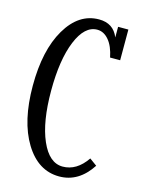

<svg xmlns="http://www.w3.org/2000/svg" viewBox="-108 -754 617 829"><g transform="rotate(15 200.5 -340.0)"><path d="M349.1 -100.1 381.8 -76.2Q325.7 9.8 238.8 9.8Q144.5 9.8 86.2 -85.4Q27.8 -180.7 27.8 -339.8Q27.8 -498.5 84.2 -594.2Q140.6 -689.9 231 -689.9Q294.9 -689.9 317.9 -632.8V-680.2H363.8V-543H318.8Q309.1 -591.8 286.6 -618.4Q264.2 -645 234.9 -645Q178.7 -645 144.3 -561.5Q109.9 -478 109.9 -338.9Q109.9 -200.2 146 -117.7Q182.1 -35.2 242.2 -35.2Q304.7 -35.2 349.1 -100.1Z"/></g></svg>

Font: Margherita
Style: Regular
Weight: 400
Designer: James Puckett
Foundry: Dunwich Type Founders
Version: Version 1.008;hotconv 1.0.109;makeotfexe 2.5.65596